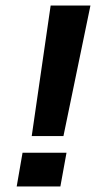

<svg xmlns="http://www.w3.org/2000/svg" viewBox="-20 -670 345 690"><path d="M208 -181H94L162 -650H305ZM197 0H40L61 -121H219Z"/></svg>

Font: Overused Grotesk
Style: Bold Italic
Weight: 700
Italic angle: -10°
Version: Version 0.003